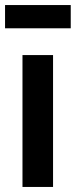

<svg xmlns="http://www.w3.org/2000/svg" viewBox="-22 -740 300 760"><path d="M67 0V-522H188V0ZM-2 -720H258V-628H-2Z"/></svg>

Font: IBM Plex Sans Condensed SemiBold
Style: Regular
Weight: 600
Width: 3
Designer: Mike Abbink, Paul van der Laan, Pieter van Rosmalen
Foundry: Bold Monday
Version: Version 1.3